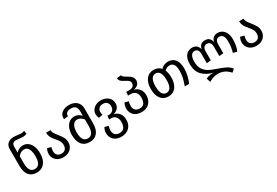

<svg xmlns="http://www.w3.org/2000/svg" viewBox="74 -1998 4983 3459"><g transform="rotate(-30 2565.5 -268.5)"><path d="M518 -257Q518 -130 458.5 -58Q399 14 296 14Q191 14 136.5 -52.5Q82 -119 81 -245V-599Q81 -673 128 -713Q175 -753 249 -753Q287 -753 339 -745Q379 -739 397 -739Q429 -739 471 -753L481 -687Q441 -669 398 -669Q367 -669 321 -675Q279 -681 254 -681Q215 -681 194 -659Q173 -637 173 -593V-472Q236 -539 315 -539Q379 -539 425 -502.5Q471 -466 494.5 -402Q518 -338 518 -257ZM419 -257Q419 -362 387.5 -413.5Q356 -465 299 -465Q261 -465 230.5 -447Q200 -429 173 -395V-257Q173 -157 203.5 -108.5Q234 -60 296 -60Q358 -60 388.5 -108Q419 -156 419 -257Z M961 -385Q1008 -327 1033 -282Q1058 -237 1058 -178Q1058 -120 1030.5 -76.5Q1003 -33 956 -9.5Q909 14 850 14Q784 14 737.5 -12Q691 -38 667.5 -79.5Q644 -121 644 -169Q644 -225 672 -276L750 -255Q737 -216 737 -172Q737 -121 767 -90.5Q797 -60 850 -60Q906 -60 933.5 -93Q961 -126 961 -180Q961 -225 942.5 -257.5Q924 -290 884 -338Q855 -372 837.5 -396.5Q820 -421 808 -453.5Q796 -486 796 -527H888Q888 -492 906 -461.5Q924 -431 961 -385Z M1614 -559V-249Q1614 -123 1557 -54.5Q1500 14 1399 14Q1291 14 1234 -57Q1177 -128 1177 -257Q1177 -331 1200.5 -392.5Q1224 -454 1270 -490.5Q1316 -527 1380 -527Q1459 -527 1522 -460V-553Q1522 -612 1494.5 -646.5Q1467 -681 1401 -681Q1346 -681 1316 -658.5Q1286 -636 1286 -599L1287 -587L1200 -575Q1197 -586 1197 -598Q1197 -670 1254.5 -711.5Q1312 -753 1401 -753Q1463 -753 1511.5 -729.5Q1560 -706 1587 -662Q1614 -618 1614 -559ZM1522 -257V-383Q1495 -417 1464.5 -435Q1434 -453 1396 -453Q1340 -453 1308 -402Q1276 -351 1276 -257Q1276 -156 1306.5 -108Q1337 -60 1399 -60Q1461 -60 1491.5 -108.5Q1522 -157 1522 -257Z M2166 -4Q2166 57 2139.5 107Q2113 157 2062 186.5Q2011 216 1943 216Q1872 216 1823 189.5Q1774 163 1750.5 119Q1727 75 1727 22Q1727 -9 1734.5 -35.5Q1742 -62 1757 -90L1835 -69Q1820 -22 1820 20Q1820 76 1851.5 109Q1883 142 1943 142Q2009 142 2039 99Q2069 56 2069 -15Q2069 -80 2037 -122.5Q2005 -165 1941 -165H1899L1905 -239H1943Q1988 -239 2019.5 -269.5Q2051 -300 2051 -355Q2051 -403 2023 -434Q1995 -465 1940 -465Q1885 -465 1856.5 -435.5Q1828 -406 1828 -360Q1828 -334 1837 -298L1754 -283Q1735 -324 1735 -366Q1735 -415 1761.5 -454.5Q1788 -494 1834.5 -516.5Q1881 -539 1940 -539Q2000 -539 2047 -515.5Q2094 -492 2120 -451.5Q2146 -411 2146 -361Q2146 -299 2110.5 -260Q2075 -221 2016 -207Q2079 -196 2122.5 -144.5Q2166 -93 2166 -4Z M2699 -210Q2699 -144 2672.5 -93.5Q2646 -43 2596 -14.5Q2546 14 2478 14Q2407 14 2358.5 -12.5Q2310 -39 2286.5 -83Q2263 -127 2263 -180Q2263 -237 2292 -292L2371 -271Q2356 -229 2356 -182Q2356 -126 2387.5 -93Q2419 -60 2478 -60Q2543 -60 2571.5 -101Q2600 -142 2600 -217Q2600 -284 2566 -325.5Q2532 -367 2463 -367H2409L2415 -441H2483Q2531 -441 2557.5 -465Q2584 -489 2584 -527Q2584 -561 2562.5 -581Q2541 -601 2497 -623Q2448 -647 2421.5 -671Q2395 -695 2392 -739L2482 -749Q2485 -726 2503.5 -711Q2522 -696 2562 -674Q2599 -653 2621.5 -636.5Q2644 -620 2660 -594.5Q2676 -569 2676 -533Q2676 -434 2552 -404Q2613 -394 2656 -343Q2699 -292 2699 -210Z M3531 -288Q3531 -206 3514 -137.5Q3497 -69 3469 0H3377Q3409 -86 3423.5 -152Q3438 -218 3438 -287Q3438 -383 3409 -424Q3380 -465 3328 -465Q3267 -465 3221 -419Q3249 -354 3249 -264Q3249 -137 3192.5 -62.5Q3136 12 3036 12Q2935 12 2879 -61Q2823 -134 2823 -263Q2823 -390 2880 -464.5Q2937 -539 3037 -539Q3131 -539 3187 -474Q3247 -539 3336 -539Q3427 -539 3479 -475Q3531 -411 3531 -288ZM3152 -264Q3152 -365 3122 -415Q3092 -465 3037 -465Q2981 -465 2950.5 -414.5Q2920 -364 2920 -263Q2920 -162 2950 -112Q2980 -62 3036 -62Q3092 -62 3122 -112Q3152 -162 3152 -264Z M4553 -308Q4553 -231 4542 -173.5Q4531 -116 4509 -68L4429 -89Q4445 -143 4452.5 -193Q4460 -243 4460 -307Q4460 -394 4432 -429.5Q4404 -465 4361 -465Q4323 -465 4300 -438.5Q4277 -412 4277 -358V-170L4189 -162V-358Q4189 -412 4166 -438.5Q4143 -465 4104 -465Q4065 -465 4041.5 -438.5Q4018 -412 4018 -358V-172L3930 -162V-358Q3930 -412 3907 -438.5Q3884 -465 3845 -465Q3798 -465 3772.5 -421.5Q3747 -378 3747 -295Q3747 -196 3790 -135Q3833 -74 3890.5 -44Q3948 -14 4036 15Q4129 46 4197 79.5Q4265 113 4303 167L4245 216Q4188 153 4130.5 127.5Q4073 102 4007 102Q3955 102 3909 116.5Q3863 131 3816 159L3789 76Q3828 59 3864 51.5Q3900 44 3949 44Q3820 16 3737.5 -67Q3655 -150 3655 -298Q3655 -419 3706 -479Q3757 -539 3835 -539Q3948 -539 3975 -427Q3985 -482 4017.5 -510.5Q4050 -539 4102 -539Q4158 -539 4189 -512Q4220 -485 4234 -427Q4244 -482 4279 -510.5Q4314 -539 4368 -539Q4418 -539 4460 -513Q4502 -487 4527.5 -435Q4553 -383 4553 -308Z M4977 -385Q5024 -327 5049 -282Q5074 -237 5074 -178Q5074 -120 5046.5 -76.5Q5019 -33 4972 -9.5Q4925 14 4866 14Q4800 14 4753.5 -12Q4707 -38 4683.5 -79.5Q4660 -121 4660 -169Q4660 -225 4688 -276L4766 -255Q4753 -216 4753 -172Q4753 -121 4783 -90.5Q4813 -60 4866 -60Q4922 -60 4949.5 -93Q4977 -126 4977 -180Q4977 -225 4958.5 -257.5Q4940 -290 4900 -338Q4871 -372 4853.5 -396.5Q4836 -421 4824 -453.5Q4812 -486 4812 -527H4904Q4904 -492 4922 -461.5Q4940 -431 4977 -385Z"/></g></svg>

Font: FiraGO
Style: Regular
Weight: 400
Designer: bBox Type
Foundry: bBox Type GmbH
Version: Version 1.001;April 20, 2020;FontCreator 12.0.0.2555 64-bit